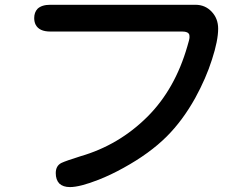

<svg xmlns="http://www.w3.org/2000/svg" viewBox="-20 -717 1040 792"><path d="M268.6 54.7Q240.2 54.7 224.6 40Q210 24.4 210 -2.9Q210 -33.2 233.4 -44.9Q252 -53.7 311.5 -72.3Q470.7 -118.2 588.9 -236.3Q702.1 -349.6 752.9 -526.4Q761.7 -554.7 761.7 -563Q761.7 -571.3 760.7 -574.2Q755.9 -586.9 732.4 -586.9H187.5Q141.6 -586.9 127 -615.2Q121.1 -627 121.1 -642.6Q121.1 -666 134.8 -680.7Q152.3 -697.3 187.5 -697.3H786.1Q826.2 -697.3 853 -668.9Q879.9 -640.6 879.9 -598.6Q879.9 -549.8 854.5 -471.7Q830.1 -394.5 785.2 -312.5Q733.4 -219.7 668 -154.3Q597.7 -84 489.3 -24.4Q436.5 4.9 386.7 24.4Q309.6 54.7 268.6 54.7Z"/></svg>

Font: FakePearl
Style: SemiBold
Weight: 400
Version: Version 1.2